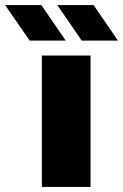

<svg xmlns="http://www.w3.org/2000/svg" viewBox="-122 -737 485 757"><path d="M43 0V-518H235V0ZM200 -577 104 -717H247L343 -577ZM-5 -577 -102 -717H41L137 -577Z"/></svg>

Font: MuseoModerno Thin Black
Style: Regular
Weight: 900
Version: Version 1.002